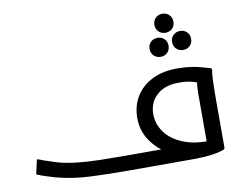

<svg xmlns="http://www.w3.org/2000/svg" viewBox="-86 -954 1380 1075"><g transform="rotate(-10 604.0 -416.0)"><path d="M552 0Q452 0 347 -4.5Q242 -9 147 -35Q128 -41 110 -46.5Q92 -52 76.5 -57.5Q61 -63 48 -69L66 -150H74Q85 -145 105 -138Q125 -131 145 -125Q165 -119 176 -115Q224 -101 285.5 -94.5Q347 -88 415 -86.5Q483 -85 552 -85H806L789 -67Q734 -99 697 -154.5Q660 -210 660 -280Q660 -349 692 -402Q724 -455 784 -485.5Q844 -516 928 -516Q972 -516 1013.5 -509.5Q1055 -503 1116 -484L1120 -476Q1116 -458 1114.5 -428Q1113 -398 1112.5 -367Q1112 -336 1112 -316V-32L1108 -24Q1078 -12 1032.5 -6Q987 0 924 0ZM752 -287Q752 -229 787.5 -181.5Q823 -134 890.5 -107.5Q958 -81 1054 -86L1020 -42V-352Q1020 -379 1022 -401Q1024 -423 1028 -439L1044 -414Q1024 -420 1008 -425Q992 -430 972.5 -433Q953 -436 921 -436Q843 -436 797.5 -394.5Q752 -353 752 -287ZM899 -724Q876 -724 860.5 -739Q845 -754 845 -778Q845 -802 860.5 -817Q876 -832 899 -832Q922 -832 937.5 -817Q953 -802 953 -778Q953 -754 937.5 -739Q922 -724 899 -724ZM980 -612Q957 -612 941.5 -627Q926 -642 926 -666Q926 -690 941.5 -705Q957 -720 980 -720Q1003 -720 1018.5 -705Q1034 -690 1034 -666Q1034 -642 1018.5 -627Q1003 -612 980 -612ZM849 -596Q826 -596 810.5 -611Q795 -626 795 -650Q795 -674 810.5 -689Q826 -704 849 -704Q872 -704 887.5 -689Q903 -674 903 -650Q903 -626 887.5 -611Q872 -596 849 -596Z"/></g></svg>

Font: Kufam
Style: Regular
Weight: 400
Designer: Wael Morcos, Artur Schmal
Foundry: Original Type
Version: Version 1.301; ttfautohint (v1.8.3)